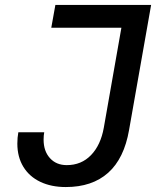

<svg xmlns="http://www.w3.org/2000/svg" viewBox="-20 -745 640 775"><path d="M50 -165.5Q50 -189.5 54 -211H158.5Q156 -198 156 -181.5Q156 -135 181.5 -106.8Q207 -78.5 249.5 -78.5Q308.5 -78.5 347.5 -119Q386.5 -159.5 399 -229.5L470 -633H187L203.5 -725H590L501 -220.5Q481 -105 416.5 -47.5Q352 10 245.5 10Q187 10 142.8 -11Q98.5 -32 74.2 -71.8Q50 -111.5 50 -165.5Z"/></svg>

Font: JuliaMono MediumItalic
Style: Regular
Weight: 500
Italic angle: -9°
Monospace: yes
Designer: cormullion
Foundry: corm
Version: Version 0.049; ttfautohint (v1.8.4)